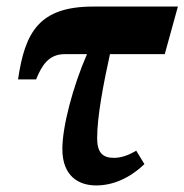

<svg xmlns="http://www.w3.org/2000/svg" viewBox="-20 -556 562 585"><path d="M273 9C323 9 374 -12 420 -56L395 -97C372 -83 349 -75 327 -75C292 -75 276 -92 276 -135C276 -201 295 -300 315 -391H482L522 -536H264C99 -536 56 -458 35 -314H90C107 -356 128 -391 177 -391H245C202 -292 170 -171 170 -102C170 -19 220 9 273 9Z"/></svg>

Font: Noto Serif SemiCondensed Extra
Style: Italic
Weight: 800
Width: 4
Italic angle: -12°
Designer: Monotype Design Team
Foundry: Monotype Imaging Inc.
Version: Version 1.901